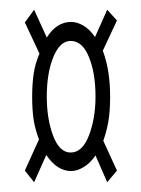

<svg xmlns="http://www.w3.org/2000/svg" viewBox="-20 -543 290 394"><path d="M50 -169 31 -193 60 -257Q52 -278 49 -297.5Q46 -317 46 -345Q46 -370 49 -391Q52 -412 61 -433L31 -497L50 -523L76 -466Q96 -498 126 -498Q138 -498 151 -490.5Q164 -483 175 -467L200 -523L220 -501L191 -439Q199 -417 202.5 -394Q206 -371 206 -345Q206 -315 202.5 -294.5Q199 -274 192 -254L220 -193L200 -169L176 -224Q165 -208 151.5 -200Q138 -192 126 -192Q97 -192 75 -225ZM125 -230Q149 -230 162.5 -265Q176 -300 176 -345Q176 -393 162.5 -426Q149 -459 125 -459Q103 -459 89.5 -426Q76 -393 76 -345Q76 -299 89 -264.5Q102 -230 125 -230Z"/></svg>

Font: Inconsolata UltraCondensed Light
Style: Regular
Weight: 300
Width: 1
Monospace: yes
Designer: Raph Levien, Cyreal, Brenton Simpson
Foundry: Raph Levien, Cyreal, Google
Version: Version 3.001; ttfautohint (v1.8.2.53-6de2)